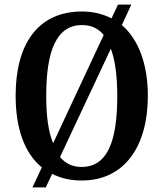

<svg xmlns="http://www.w3.org/2000/svg" viewBox="-20 -775 710 835"><path d="M162 -47 121 40H179L207 -19C243 0 286 10 336 10C520 10 623 -137 623 -358C623 -495 583 -603 510 -666L551 -755H493L465 -695C428 -714 386 -725 337 -725C142 -725 48 -580 48 -359C48 -219 85 -110 162 -47ZM431 -623 211 -152C190 -202 181 -272 181 -358C181 -553 225 -666 337 -666C377 -666 408 -651 431 -623ZM335 -49C295 -49 265 -64 241 -92L462 -563C481 -513 490 -443 490 -358C490 -164 449 -49 335 -49Z"/></svg>

Font: Noto Serif Myanmar Condensed SemiBold
Style: Regular
Weight: 600
Width: 3
Designer: Ben Mitchell and the Monotype Design Team
Foundry: Monotype Imaging Inc.
Version: Version 2.106